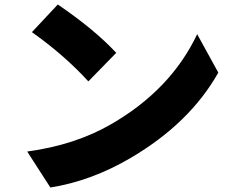

<svg xmlns="http://www.w3.org/2000/svg" viewBox="-20 -786 1040 854"><path d="M237 -766Q399 -656 497 -551L373 -424Q266 -541 122 -643ZM101 -112Q315 -141 475 -234Q740 -387 857 -634L951 -463Q824 -238 562 -84Q387 19 204 48Z"/></svg>

Font: Source Han Sans CN Heavy
Style: Bold
Weight: 900
Designer: Ryoko NISHIZUKA (kana & ideographs); Paul D. Hunt (Latin, Greek & Cyrillic); Wenlong ZHANG (bopomofo); Sandoll Communica
Foundry: Adobe Systems Incorporated
Version: Version 1.000;PS 1;hotconv 1.0.78;makeotf.lib2.5.61930